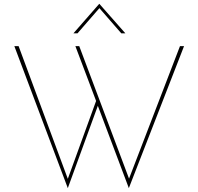

<svg xmlns="http://www.w3.org/2000/svg" viewBox="-20 -939 1024 991"><path d="M645 32 485 -393 330 32 54 -701H76L330 -16L476 -418L369 -701H389L646 -17L909 -701H930ZM606 -767 493 -897 380 -767H359L492 -919H493L627 -767Z"/></svg>

Font: Josefin Sans Thin
Style: Regular
Weight: 250
Designer: Santiago Orozco
Foundry: Typemade
Version: Version 2.000